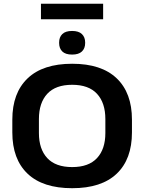

<svg xmlns="http://www.w3.org/2000/svg" viewBox="-20 -999 778 1036"><path d="M201 -895V-979H536.5V-895ZM369.5 16.5Q211 16.5 128.8 -61.8Q46.5 -140 46.5 -284.5V-353.5Q46.5 -497.5 129 -576.2Q211.5 -655 369.5 -655Q527.5 -655 609.8 -576.2Q692 -497.5 692 -353.5V-284.5Q692 -140 609.8 -61.8Q527.5 16.5 369.5 16.5ZM369.5 -97.5Q458.5 -97.5 503.5 -146Q548.5 -194.5 548.5 -281V-356.5Q548.5 -444 503.5 -492.8Q458.5 -541.5 369.5 -541.5Q280 -541.5 235 -492.8Q190 -444 190 -356.5V-281Q190 -194.5 235 -146Q280 -97.5 369.5 -97.5ZM369 -704.5Q333.5 -704.5 316.2 -721.2Q299 -738 299 -767V-769.5Q299 -798.5 316.2 -815.2Q333.5 -832 369 -832Q404.5 -832 422 -815.2Q439.5 -798.5 439.5 -769.5V-767Q439.5 -738 422 -721.2Q404.5 -704.5 369 -704.5Z"/></svg>

Font: AnekLatin_SemiExpandedSemiBold
Style: Regular
Weight: 600
Width: 6
Designer: Yesha Goshar
Foundry: Ek Type
Version: Version 1.003